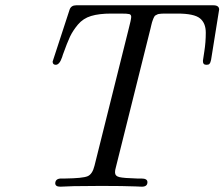

<svg xmlns="http://www.w3.org/2000/svg" viewBox="-20 -703 845 723"><path d="M178.2 -471.2Q178.2 -471.2 242.2 -667Q248 -683.1 267.1 -683.1H783.2Q805.2 -683.1 805.2 -667Q805.2 -667 774.9 -478Q772.9 -466.8 768.1 -461.9Q765.1 -459 756.8 -459Q743.7 -459 744.1 -474.1Q744.1 -476.1 749.5 -510Q754.9 -543.9 754.9 -580.1Q754.9 -616.2 732.9 -634Q710.9 -651.9 647.9 -651.9H598.1Q592.3 -651.9 587.2 -651.4Q582 -650.9 578.1 -650.4Q574.2 -649.9 571 -647.9Q567.9 -646 565.4 -645Q563 -644 561 -640.1Q559.1 -636.2 558.1 -634.5Q557.1 -632.8 555.2 -627Q553.2 -621.1 552.5 -619.1Q551.8 -617.2 549.8 -608.6Q547.9 -600.1 546.9 -596.2L416 -71.8Q413.1 -62 413.1 -54.2Q413.1 -40 429.4 -36.1Q445.8 -32.2 496.1 -30.8H512.2Q535.2 -30.8 535.2 -17.1Q535.2 0 514.2 0Q510.3 0 490.7 -1Q471.2 -2 436 -2.4Q400.9 -2.9 360.8 -2.9Q307.6 -2.9 257.8 -2L207 0Q188 0 188 -13.2Q189 -31.2 211.9 -30.8H226.1Q291 -31.7 309.6 -39.3Q328.1 -46.9 335.9 -79.1L464.8 -595.2Q473.6 -628.4 474.1 -639.2Q474.1 -647.9 467 -649.9Q460 -651.9 434.1 -651.9H398.9Q353 -651.9 323 -642.8Q293 -633.8 273.4 -610.4Q253.9 -586.9 243.4 -564.5Q232.9 -542 216.8 -497.1Q214.8 -491.2 213.9 -487.8Q204.1 -459 189.9 -459Q178.2 -459 178.2 -471.2Z"/></svg>

Font: CMU Classical Serif
Style: Italic
Weight: 500
Italic angle: -14.04°
Version: Version 0.7.0